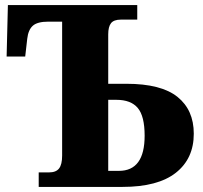

<svg xmlns="http://www.w3.org/2000/svg" viewBox="-20 -734 799 754"><path d="M132 -57H173Q200 -57 212 -72.5Q224 -88 224 -123V-649H170Q127 -649 109 -633Q91 -617 87 -582L79 -512H6L11 -714H519V-657H455Q427 -657 416 -643Q405 -629 405 -599V-405H476Q613 -405 677 -353.5Q741 -302 741 -209Q741 -111 670.5 -55.5Q600 0 461 0H132ZM447 -63Q548 -63 548 -201Q548 -278 521 -310Q494 -342 437 -342H405V-63Z"/></svg>

Font: Noto Serif ExtraBold
Style: Regular
Weight: 800
Designer: Monotype Design Team
Foundry: Monotype Imaging Inc.
Version: Version 1.001